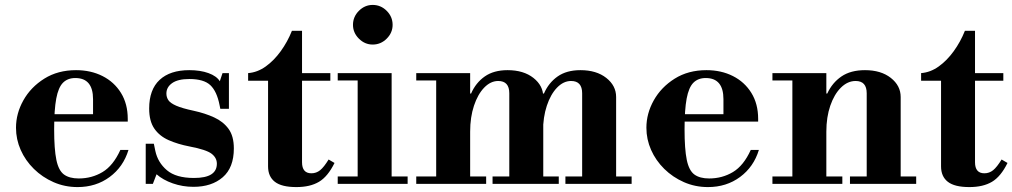

<svg xmlns="http://www.w3.org/2000/svg" viewBox="-20 -747 4113 780"><path d="M295 13Q243 13 197.5 -7Q152 -27 117.5 -61Q83 -95 64 -138Q45 -181 45 -228Q45 -286 75 -339.5Q105 -393 160 -427.5Q215 -462 289 -462Q349 -462 396.5 -438Q444 -414 471.5 -369.5Q499 -325 499 -264V-253H152V-283H358V-344Q358 -430 286 -430Q255 -430 236 -411Q217 -392 208.5 -346.5Q200 -301 200 -222Q200 -141 209 -97.5Q218 -54 240 -38Q262 -22 300 -22Q353 -22 396.5 -48Q440 -74 469 -138H502Q481 -69 425.5 -28Q370 13 295 13Z M766 12Q722 12 682 -2Q642 -16 616 -39L601 0H572V-163H605L611 -134Q621 -87 658 -55.5Q695 -24 768 -24Q815 -24 838 -38.5Q861 -53 861 -82Q861 -106 839.5 -122.5Q818 -139 750 -152Q703 -161 665.5 -177.5Q628 -194 607 -224.5Q586 -255 586 -306Q586 -383 628.5 -422.5Q671 -462 749 -462Q794 -462 827 -450Q860 -438 873 -417L884 -450H910V-305H875L872 -320Q861 -376 834.5 -401Q808 -426 749 -426Q703 -426 679.5 -409.5Q656 -393 656 -367Q656 -352 664 -340Q672 -328 696 -317.5Q720 -307 767 -297Q813 -287 850 -270Q887 -253 908.5 -223.5Q930 -194 930 -144Q930 -66 885 -27Q840 12 766 12Z M1184 13Q1124 13 1096.5 -8.5Q1069 -30 1069 -71V-419H988V-450Q1026 -453 1059.5 -477Q1093 -501 1120.5 -539Q1148 -577 1166 -622H1207V-450H1322V-419H1207V-88Q1207 -43 1245 -43Q1265 -43 1280.5 -55.5Q1296 -68 1315 -99L1339 -85Q1312 -30 1276 -8.5Q1240 13 1184 13Z M1433 -15V-434H1571V-15ZM1352 0V-30H1636V0ZM1352 -420V-450H1571V-420ZM1494 -566Q1462 -566 1438 -590Q1414 -614 1414 -646Q1414 -679 1438 -703Q1462 -727 1494 -727Q1527 -727 1551 -703Q1575 -679 1575 -646Q1575 -614 1551 -590Q1527 -566 1494 -566Z M2345 -15V-368Q2345 -418 2300 -418Q2269.1 -418 2243 -391Q2216.9 -364 2201.5 -317.5Q2186 -271 2186 -212L2166 -367.1H2189.8Q2209 -411 2245.5 -436.5Q2282 -462 2338 -462Q2403 -462 2443 -430.5Q2483 -399 2483 -353V-15ZM1671 0V-30H1955V0ZM1752 -15V-434H1890V-15ZM1981 0V-30H2250V0ZM1671 -420V-450H1890V-420ZM2049 -15V-368Q2049 -418 2004 -418Q1973.1 -418 1947 -391Q1920.9 -364 1905.5 -317.5Q1890 -271 1890 -212L1870 -367.1H1893.8Q1913 -411 1949.5 -436.5Q1986 -462 2042 -462Q2107 -462 2147 -430.5Q2187 -399 2187 -353V-15ZM2277 0V-30H2546V0Z M2856 13Q2804 13 2758.5 -7Q2713 -27 2678.5 -61Q2644 -95 2625 -138Q2606 -181 2606 -228Q2606 -286 2636 -339.5Q2666 -393 2721 -427.5Q2776 -462 2850 -462Q2910 -462 2957.5 -438Q3005 -414 3032.5 -369.5Q3060 -325 3060 -264V-253H2713V-283H2919V-344Q2919 -430 2847 -430Q2816 -430 2797 -411Q2778 -392 2769.5 -346.5Q2761 -301 2761 -222Q2761 -141 2770 -97.5Q2779 -54 2801 -38Q2823 -22 2861 -22Q2914 -22 2957.5 -48Q3001 -74 3030 -138H3063Q3042 -69 2986.5 -28Q2931 13 2856 13Z M3501 -15V-368Q3501 -418 3456 -418Q3423.4 -418 3396.2 -391Q3369 -364 3353 -317.5Q3337 -271 3337 -212L3317 -367.1H3340.8Q3361 -411 3398.5 -436.5Q3436 -462 3494 -462Q3559 -462 3599 -430.5Q3639 -399 3639 -353V-15ZM3118 0V-30H3402V0ZM3199 -15V-434H3337V-15ZM3433 0V-30H3702V0ZM3118 -420V-450H3337V-420Z M3918 13Q3858 13 3830.5 -8.5Q3803 -30 3803 -71V-419H3722V-450Q3760 -453 3793.5 -477Q3827 -501 3854.5 -539Q3882 -577 3900 -622H3941V-450H4056V-419H3941V-88Q3941 -43 3979 -43Q3999 -43 4014.5 -55.5Q4030 -68 4049 -99L4073 -85Q4046 -30 4010 -8.5Q3974 13 3918 13Z"/></svg>

Font: Libre Bodoni
Style: Regular
Weight: 400
Designer: Pablo Impallari, Rodrigo Fuenzalida
Foundry: Impallari Type
Version: Version 2.005;gftools[0.9.23]